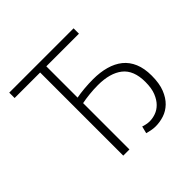

<svg xmlns="http://www.w3.org/2000/svg" viewBox="-166 -829 1011 1011"><g transform="rotate(-45 339.5 -323.5)"><path d="M449 12Q433 12 415.5 8.5Q398 5 388 2L398 -38Q405 -35 419.5 -32Q434 -29 445 -29Q467 -29 490 -37Q513 -45 532 -64Q551 -83 563.5 -114Q576 -145 576 -192Q576 -279 526.5 -318Q477 -357 387 -357Q355 -357 322 -353.5Q289 -350 265 -345V0H219V-619H29V-659H508V-619H265V-386Q291 -391 324 -394Q357 -397 391 -397Q443 -397 486 -385Q529 -373 559.5 -348.5Q590 -324 606.5 -285Q623 -246 623 -192Q623 -134 607.5 -95Q592 -56 567 -32Q542 -8 511 2Q480 12 449 12Z"/></g></svg>

Font: hySource Sans Pro Light
Style: Regular
Weight: 300
Designer: Paul D. Hunt
Foundry: Adobe Systems Incorporated
Version: Version 2.021;PS 2.000;hotconv 1.0.86;makeotf.lib2.5.63406